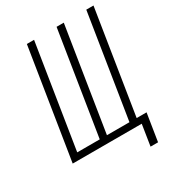

<svg xmlns="http://www.w3.org/2000/svg" viewBox="-205 -849 1009 1108"><g transform="rotate(-30 300.0 -295.0)"><path d="M469 140 491 0H31L147 -730H195L86 -43H236L345 -730H393L284 -43H434L543 -730H591L482 -43H548L519 140Z"/></g></svg>

Font: JetBrains Mono NL Thin
Style: Italic
Weight: 100
Italic angle: -9°
Monospace: yes
Designer: Philipp Nurullin, Konstantin Bulenkov
Foundry: JetBrains
Version: Version 2.305; ttfautohint (v1.8.4.7-5d5b)